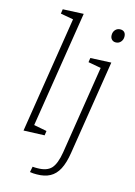

<svg xmlns="http://www.w3.org/2000/svg" viewBox="-146 -843 811 1154"><g transform="rotate(15 260.0 -265.5)"><path d="M58 3 176 -742 192 -716 93 -734 97 -762 226 -768 108 -24 93 -49 192 -30 188 -2ZM160 234 167 199Q175 200 182.5 200Q190 200 197 200Q256 200 283 170.5Q310 141 322 68L410 -490L417 -479L329 -495L333 -522L462 -528L369 59Q359 123 338.5 162Q318 201 284.5 219Q251 237 202 237Q190 237 180.5 236.5Q171 236 160 234ZM455 -652Q440 -652 430.5 -662Q421 -672 421 -689Q421 -709 433 -722Q445 -735 464 -735Q480 -735 489 -725.5Q498 -716 498 -698Q498 -679 486 -665.5Q474 -652 455 -652Z"/></g></svg>

Font: Bitter Thin Light
Style: Italic
Weight: 300
Italic angle: -9°
Version: Version 2.002